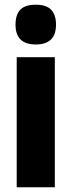

<svg xmlns="http://www.w3.org/2000/svg" viewBox="-20 -796 305 816"><path d="M132 -776Q177 -776 197.5 -754.5Q218 -733 218 -691Q218 -607 132 -607Q46 -607 46 -691Q46 -734 66.5 -755Q87 -776 132 -776ZM213 -553V0H51V-553Z"/></svg>

Font: Noto Sans Kannada ExtraCondensed Black
Style: Regular
Weight: 900
Width: 2
Designer: Jelle Bosma - Monotype Design Team
Foundry: Monotype Imaging Inc.
Version: Version 2.005; ttfautohint (v1.8.4.7-5d5b)